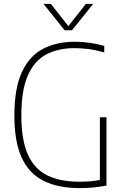

<svg xmlns="http://www.w3.org/2000/svg" viewBox="-20 -964 642 989"><path d="M390 5Q280.5 5 205.5 -32Q130.5 -69 92.2 -151Q54 -233 54 -369Q54 -509.5 92.8 -592.8Q131.5 -676 201.5 -712.5Q271.5 -749 365.5 -749Q441 -749 517 -727.5V-693.5Q474 -706.5 436.8 -711.2Q399.5 -716 363.5 -716Q280.5 -716 219 -684Q157.5 -652 123.8 -576.2Q90 -500.5 90 -369.5Q90 -243 123.5 -168.2Q157 -93.5 223.5 -60.8Q290 -28 390 -28Q447.5 -28 494.5 -37V-360H528.5V-8Q487 -0.5 455.2 2.2Q423.5 5 390 5ZM313 -808 204 -944H242L332 -829.5L422.5 -944H460L351 -808Z"/></svg>

Font: Encode Sans SmCnd Th
Style: Regular
Weight: 100
Width: 4
Designer: Multiple Designers
Foundry: Impallari Type
Version: Version 3.002; ttfautohint (v1.8.3) -l 8 -r 50 -G 200 -x 14 